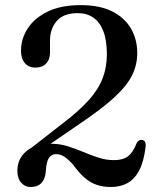

<svg xmlns="http://www.w3.org/2000/svg" viewBox="-20 -734 634 768"><path d="M115.5 -113 93 -133 233.5 -242.5Q296.5 -290.5 335 -333.5Q373.5 -376.5 390.5 -420.8Q407.5 -465 407.5 -517Q407.5 -573 393.2 -609.5Q379 -646 353 -663.8Q327 -681.5 291 -681.5Q234 -681.5 207 -650Q180 -618.5 180 -572V-524Q180 -495.5 164.2 -479.5Q148.5 -463.5 121.5 -463.5Q95.5 -463.5 79.8 -481.2Q64 -499 64 -531Q64 -579 91 -620.5Q118 -662 171 -687.8Q224 -713.5 302.5 -713.5Q378.5 -713.5 428.5 -688.5Q478.5 -663.5 503.8 -620Q529 -576.5 529 -521.5Q529 -474 507.8 -431.8Q486.5 -389.5 436.2 -343.5Q386 -297.5 299 -239ZM49.5 -51Q49.5 -98 84.5 -128.5Q119.5 -159 185 -159Q218.5 -159 250 -149.2Q281.5 -139.5 312.2 -126.5Q343 -113.5 373.8 -103.5Q404.5 -93.5 435.5 -93.5Q472.5 -93.5 492.5 -109.2Q512.5 -125 526 -160Q530 -168.5 535.8 -171.8Q541.5 -175 547.5 -174.5Q555.5 -173.5 559.5 -167.2Q563.5 -161 562.5 -147.5Q555.5 -88.5 537.2 -53.2Q519 -18 490.5 -2Q462 14 423 14Q392 14 366.5 5.2Q341 -3.5 318.8 -22.8Q296.5 -42 274 -73.5Q251 -99 235.8 -108.2Q220.5 -117.5 205 -117.5Q186 -117.5 176 -102.8Q166 -88 163.5 -52.5Q162 -28.5 154 -13.8Q146 1 133 7.5Q120 14 101.5 14Q80 14 64.8 -3.2Q49.5 -20.5 49.5 -51Z"/></svg>

Font: Fraunces
Style: Regular
Weight: 400
Version: Version 1.000;[b76b70a41]